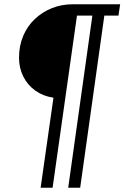

<svg xmlns="http://www.w3.org/2000/svg" viewBox="-20 -706 582 898"><path d="M170 172 230 -249Q182 -256 145.5 -282Q109 -308 89 -348Q69 -388 69 -436Q69 -492 88.5 -538Q108 -584 143 -617Q178 -650 223 -668Q268 -686 320 -686H542L534 -633H468L355 172H299L412 -633H340L226 172Z"/></svg>

Font: Chivo ExtraLight
Style: Italic
Weight: 250
Italic angle: -8.05°
Designer: Hector Gatti
Foundry: Omnibus-Type
Version: Version 2.002